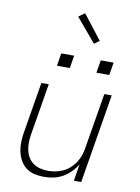

<svg xmlns="http://www.w3.org/2000/svg" viewBox="-102 -1026 805 1102"><g transform="rotate(10 300.0 -475.0)"><path d="M232 8Q203 8 175.5 1.5Q148 -5 127 -21.5Q106 -38 93 -62Q80 -86 74.5 -113Q69 -140 70 -168.5Q71 -197 76 -226L125 -520H168L118 -219Q114 -196 113.5 -172.5Q113 -149 118 -126.5Q123 -104 134.5 -85Q146 -66 164 -53.5Q182 -41 204.5 -35.5Q227 -30 251 -30Q272 -30 294.5 -34.5Q317 -39 338 -49Q359 -59 377 -75.5Q395 -92 407.5 -111.5Q420 -131 427.5 -153Q435 -175 438 -197L492 -520H535L449 0H406L422 -98Q407 -73 386 -52Q365 -31 339.5 -17Q314 -3 286.5 2.5Q259 8 232 8ZM426 -633 438 -707H513L501 -633ZM196 -633 208 -707H283L271 -633ZM383 -794 267 -932 303 -958 413 -816Z"/></g></svg>

Font: Iosevka SS04 XLt Ex Obl
Style: Regular
Weight: 200
Width: 7
Italic angle: -9°
Monospace: yes
Designer: Belleve Invis
Foundry: Belleve Invis
Version: Version 19.0.0; ttfautohint (v1.8.4)